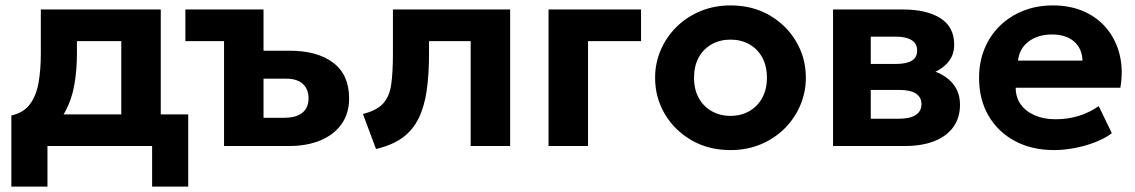

<svg xmlns="http://www.w3.org/2000/svg" viewBox="-20 -540 4198 710"><path d="M428.5 0V-388H264.5V-342.5Q264.5 -281.5 255 -227Q245.5 -172.5 222 -128.8Q198.5 -85 157.2 -54.8Q116 -24.5 52 -12L22 -113Q67.5 -123 91 -155Q114.5 -187 122.8 -235.2Q131 -283.5 131 -342.5V-505H574.5V0ZM22 150V-113L102 -106.5L125 -117H676V150H542.5V0H155.5V150Z M808.5 0V-505H954.5V-104.5H1031Q1075 -104.5 1098 -123Q1121 -141.5 1121 -176Q1121 -210.5 1099.8 -229.8Q1078.5 -249 1039.5 -249H938.5V-352.5H1051Q1153.5 -352.5 1212.2 -308Q1271 -263.5 1271 -176Q1271 -121 1243.5 -81.8Q1216 -42.5 1165.8 -21.2Q1115.5 0 1047.5 0ZM665.5 -388V-505H954.5L808.5 -388Z M1370.5 11 1322 -118.5Q1373.5 -131.5 1397 -157.5Q1420.5 -183.5 1426.8 -228.2Q1433 -273 1433 -342.5V-505H1866.5V0H1720.5V-388H1566.5V-342.5Q1566.5 -264.5 1557.8 -204.5Q1549 -144.5 1527.5 -101.2Q1506 -58 1468 -30.5Q1430 -3 1370.5 11Z M2008.5 0V-505H2350.5V-388H2154.5V0Z M2681.5 15Q2600 15 2537 -21.5Q2474 -58 2438.2 -118.8Q2402.5 -179.5 2402.5 -252.5Q2402.5 -306 2423 -354.2Q2443.5 -402.5 2481 -439.8Q2518.5 -477 2569.5 -498.5Q2620.5 -520 2681.5 -520Q2763 -520 2825.8 -483.5Q2888.5 -447 2924.2 -386.2Q2960 -325.5 2960 -252.5Q2960 -199.5 2939.5 -151Q2919 -102.5 2881.8 -65.2Q2844.5 -28 2793.5 -6.5Q2742.5 15 2681.5 15ZM2681.5 -111.5Q2720 -111.5 2750.5 -128.8Q2781 -146 2798.5 -177.8Q2816 -209.5 2816 -252.5Q2816 -296 2798.8 -327.5Q2781.5 -359 2751 -376.2Q2720.5 -393.5 2681.5 -393.5Q2642.5 -393.5 2611.8 -376.2Q2581 -359 2563.8 -327.5Q2546.5 -296 2546.5 -252.5Q2546.5 -209 2564 -177.5Q2581.5 -146 2612 -128.8Q2642.5 -111.5 2681.5 -111.5Z M3060.5 0V-505H3317.5Q3406.5 -505 3457.5 -472.8Q3508.5 -440.5 3508.5 -375Q3508.5 -341 3491.2 -316.8Q3474 -292.5 3444.8 -277.5Q3415.5 -262.5 3378.5 -256.5L3376.5 -289Q3448 -281.5 3489 -245.8Q3530 -210 3530 -153Q3530 -105.5 3506 -71.2Q3482 -37 3436 -18.5Q3390 0 3324.5 0ZM3200 -101H3305.5Q3345 -101 3366.2 -114.8Q3387.5 -128.5 3387.5 -155Q3387.5 -180.5 3366.8 -194Q3346 -207.5 3305.5 -207.5H3185.5V-303.5H3293Q3330.5 -303.5 3351 -315.2Q3371.5 -327 3371.5 -353Q3371.5 -379 3350.8 -391.8Q3330 -404.5 3293 -404.5H3200Z M3878 15Q3795.5 15 3733 -18.5Q3670.5 -52 3635.5 -112Q3600.5 -172 3600.5 -252.5Q3600.5 -311 3620.8 -360Q3641 -409 3677.8 -444.8Q3714.5 -480.5 3764.2 -500.2Q3814 -520 3873.5 -520Q3939 -520 3989.8 -497Q4040.5 -474 4074 -432.8Q4107.5 -391.5 4120.8 -336Q4134 -280.5 4123 -215.5H3736Q3736 -180.5 3754.2 -154.5Q3772.5 -128.5 3805.8 -113.8Q3839 -99 3883.5 -99Q3927.5 -99 3967.5 -111Q4007.5 -123 4043 -147.5L4091.5 -47.5Q4067.5 -29 4031.5 -14.8Q3995.5 -0.5 3955.2 7.2Q3915 15 3878 15ZM3744.5 -316H3983Q3981.5 -360.5 3951.8 -386.5Q3922 -412.5 3870 -412.5Q3818 -412.5 3783.8 -386.5Q3749.5 -360.5 3744.5 -316Z"/></svg>

Font: Geologica Roman SemiBold
Style: Regular
Weight: 600
Designer: Sindre Bremnes, Frode Helland
Foundry: Monokrom Skriftforlag AS
Version: Version 1.010;gftools[0.9.28]